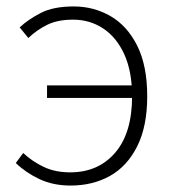

<svg xmlns="http://www.w3.org/2000/svg" viewBox="-20 -563 536 596"><path d="M199 13Q145 13 102.5 -7Q60 -27 29 -57L52 -88Q80 -62 115.5 -45Q151 -28 198 -28Q285 -28 337.5 -89Q390 -150 390 -264Q390 -341 366 -394Q342 -447 300.5 -474.5Q259 -502 207 -502Q159 -502 126.5 -486Q94 -470 68 -445L41 -478Q68 -503 107 -523Q146 -543 209 -543Q271 -543 323 -513Q375 -483 406 -421Q437 -359 437 -264Q437 -171 406 -109Q375 -47 321.5 -17Q268 13 199 13ZM126 -259V-298H408V-259Z"/></svg>

Font: Noto Sans KR ExtraLight
Style: Regular
Weight: 250
Designer: Ryoko NISHIZUKA  (kana, bopomofo & ideographs); Paul D. Hunt (Latin, Greek & Cyrillic); Sandoll Communications , Soo-you
Foundry: Adobe
Version: Version 2.004-H2;hotconv 1.0.118;makeotfexe 2.5.65603